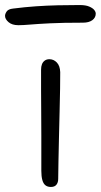

<svg xmlns="http://www.w3.org/2000/svg" viewBox="-64 -731 400 762"><path d="M138 11Q125 11 116.5 4.5Q108 -2 104 -16.5Q100 -31 100 -53Q100 -136 100 -194Q100 -252 99.5 -295Q99 -338 99 -375Q99 -412 99 -454Q99 -467 102.5 -476Q106 -485 113.5 -490.5Q121 -496 132 -496Q149 -496 161.5 -483Q174 -470 175 -445Q175 -422 174.5 -380Q174 -338 172.5 -286.5Q171 -235 170 -183.5Q169 -132 168 -89Q167 -46 167 -21Q167 -7 160 2Q153 11 138 11ZM9 -631Q-16 -631 -30 -643Q-44 -655 -44 -668Q-44 -676 -37.5 -685.5Q-31 -695 -12 -697Q35 -703 78.5 -706Q122 -709 165 -710Q208 -711 252 -711Q276 -711 290 -705Q304 -699 310 -691.5Q316 -684 316 -677Q316 -661 302.5 -651Q289 -641 265 -641Q184 -641 134.5 -638.5Q85 -636 56 -633.5Q27 -631 9 -631Z"/></svg>

Font: Shantell Sans Light
Style: Regular
Weight: 300
Designer: Stephen Nixon, Anya Danilova, Shantell Martin
Foundry: Arrow Type
Version: Version 1.011;[c5ecc13dd]